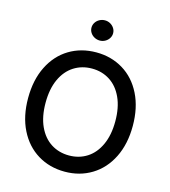

<svg xmlns="http://www.w3.org/2000/svg" viewBox="-131 -1016 998 1130"><g transform="rotate(15 367.5 -451.0)"><path d="M368.2 9.8Q275.9 9.8 203.4 -34.4Q130.9 -78.6 89.8 -160.9Q48.8 -243.2 48.8 -353.5Q48.8 -464.4 89.8 -546.6Q130.9 -628.9 203.4 -672.9Q275.9 -716.8 368.2 -716.8Q459.5 -716.8 532 -672.9Q604.5 -628.9 645.5 -546.6Q686.5 -464.4 686.5 -353.5Q686.5 -243.2 645.5 -160.9Q604.5 -78.6 532 -34.4Q459.5 9.8 368.2 9.8ZM368.2 -618.2Q306.6 -618.2 258.3 -587.4Q210 -556.6 182.6 -497.1Q155.3 -437.5 155.3 -353.5Q155.3 -269.5 182.6 -210Q210 -150.4 258.3 -119.6Q306.6 -88.9 368.2 -88.9Q429.2 -88.9 477.3 -119.6Q525.4 -150.4 552.7 -210.2Q580.1 -270 580.1 -353.5Q580.1 -437.5 552.7 -497.1Q525.4 -556.6 477.3 -587.4Q429.2 -618.2 368.2 -618.2ZM301.8 -850.6Q301.8 -867.2 310.8 -881.3Q319.8 -895.5 335.2 -903.8Q350.6 -912.1 368.2 -912.1Q385.7 -912.1 400.6 -903.8Q415.5 -895.5 424.6 -881.3Q433.6 -867.2 433.6 -850.6Q433.6 -834 424.6 -819.8Q415.5 -805.7 400.6 -797.4Q385.7 -789.1 368.2 -789.1Q350.6 -789.1 335.2 -797.4Q319.8 -805.7 310.8 -819.8Q301.8 -834 301.8 -850.6Z"/></g></svg>

Font: Pretendard JP Medium
Style: Regular
Weight: 500
Designer: Base glyphs from Inter by Rasmus Andersson; Hangeul glyphs from Noto Sans CJK(Source Han Sans) by Jang Soo-young and Kan
Foundry: Kil Hyung-jin
Version: Version 1.309